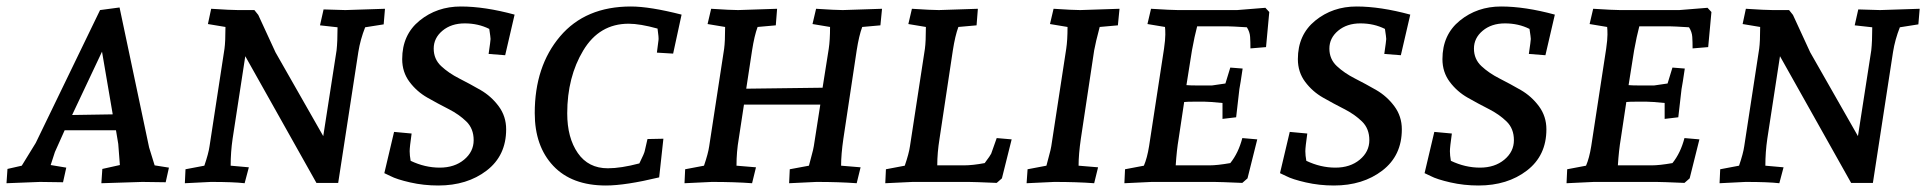

<svg xmlns="http://www.w3.org/2000/svg" viewBox="-31 -560 5929 591"><path d="M489 -44 479 1Q433 0 407 0L281 4L284 -40L338 -52L333 -117L326 -159H168L138 -92L125 -52L173 -44L163 1Q120 0 92 0L-11 4L-8 -40L36 -50L79 -120L277 -529L337 -537L428 -106L445 -51ZM283 -401 191 -206 316 -208Z M702 -529H752L764 -514Q809 -416 817 -399L964 -141L1005 -405Q1008 -432 1008 -476L954 -482L965 -531L1032 -529L1154 -533L1150 -485L1093 -476Q1078 -438 1072 -400L1010 3H943L724 -387L685 -133Q679 -92 679 -50L735 -45L722 4Q688 0 618 0L538 4L540 -39L598 -50Q611 -88 614 -110L660 -410Q663 -432 663 -477L609 -486L619 -533Q679 -529 702 -529Z M1236 -149Q1230 -107 1230 -94.5Q1230 -82 1233 -65Q1277 -44 1322.5 -44Q1368 -44 1397.5 -68.5Q1427 -93 1427 -128.5Q1427 -164 1404.5 -186Q1382 -208 1349.5 -224.5Q1317 -241 1284.5 -259.5Q1252 -278 1229.5 -308Q1207 -338 1207 -378Q1207 -453 1260.5 -496.5Q1314 -540 1387.5 -540Q1461 -540 1553 -515L1524 -390L1473 -394Q1479 -435 1479 -440Q1479 -445 1475 -471Q1441 -488 1399.5 -488Q1358 -488 1331 -465.5Q1304 -443 1304 -410.5Q1304 -378 1327 -356.5Q1350 -335 1382.5 -318.5Q1415 -302 1448 -283Q1481 -264 1504 -233Q1527 -202 1527 -162Q1527 -81 1467 -35Q1407 11 1318 11Q1273 11 1231.5 1.5Q1190 -8 1171 -18L1152 -27L1182 -154Z M1834 11Q1729 11 1672 -49.5Q1615 -110 1615 -212Q1615 -356 1693 -448Q1771 -540 1911 -540Q1969 -540 2067 -515L2041 -395L1991 -398L1996 -437Q1997 -444 1993 -472Q1939 -487 1904 -487Q1814 -487 1764.5 -405Q1715 -323 1715 -211Q1715 -136 1747.5 -89Q1780 -42 1840 -42Q1880 -42 1937 -57Q1953 -89 1954 -97L1962 -132L2011 -133L1998 -14Q1894 11 1834 11Z M2684 -533 2679 -482 2623 -477Q2613 -450 2606 -405L2565 -133Q2558 -85 2558 -50L2618 -45L2606 4Q2552 0 2482 0L2398 4L2400 -39L2459 -50Q2459 -51 2466 -76.5Q2473 -102 2474 -110L2494 -238H2259L2243 -133Q2236 -93 2236 -50L2296 -45L2284 4Q2230 0 2160 0L2076 4L2078 -39L2136 -50Q2149 -88 2152 -110L2198 -410Q2201 -432 2201 -477L2147 -486L2158 -533Q2218 -529 2241 -529L2361 -533L2357 -482L2301 -477Q2291 -450 2284 -405L2266 -287L2501 -290L2520 -410Q2524 -436 2524 -477L2470 -486L2481 -533Q2541 -529 2563 -529Z M2854 -51H2936Q2963 -51 3000 -58Q3018 -82 3020 -87Q3036 -131 3037 -135L3083 -131L3053 -11L3037 3Q2966 0 2951 0H2778L2694 4L2696 -39L2754 -50Q2767 -88 2770 -110L2816 -410Q2819 -432 2819 -477L2765 -486L2776 -533Q2836 -529 2859 -529L2979 -533L2975 -482L2919 -477Q2909 -450 2902 -405L2861 -133Q2854 -90 2854 -51Z M3415 -533 3410 -482 3354 -477Q3341 -428 3337 -405L3296 -133Q3289 -85 3289 -50L3349 -45L3337 4Q3284 0 3214 0L3129 4L3132 -39L3190 -50Q3190 -51 3197 -76.5Q3204 -102 3205 -110L3251 -410Q3255 -436 3255 -477L3201 -486L3212 -533Q3272 -529 3294 -529Z M3595 -529H3777L3864 -536L3876 -523L3866 -415L3818 -411Q3818 -431 3817 -446.5Q3816 -462 3807 -476Q3759 -479 3747 -479H3654Q3646 -449 3638 -405L3621 -298Q3632 -297 3649 -297H3700L3741 -303L3756 -352L3794 -349Q3787 -301 3784 -286L3774 -199L3732 -194V-243Q3692 -247 3677 -247H3643Q3624 -247 3614 -246L3597 -133Q3591 -98 3588 -51H3692Q3716 -51 3756 -58Q3781 -89 3793 -135L3839 -131L3809 -11L3793 3Q3722 0 3707 0H3514L3430 4L3432 -39L3490 -50Q3500 -73 3506 -110L3552 -410Q3556 -438 3556 -453.5Q3556 -469 3555 -477L3501 -486L3512 -533Q3575 -529 3595 -529Z M3993 -149Q3987 -107 3987 -94.5Q3987 -82 3990 -65Q4034 -44 4079.5 -44Q4125 -44 4154.5 -68.5Q4184 -93 4184 -128.5Q4184 -164 4161.5 -186Q4139 -208 4106.5 -224.5Q4074 -241 4041.5 -259.5Q4009 -278 3986.5 -308Q3964 -338 3964 -378Q3964 -453 4017.5 -496.5Q4071 -540 4144.5 -540Q4218 -540 4310 -515L4281 -390L4230 -394Q4236 -435 4236 -440Q4236 -445 4232 -471Q4198 -488 4156.5 -488Q4115 -488 4088 -465.5Q4061 -443 4061 -410.5Q4061 -378 4084 -356.5Q4107 -335 4139.5 -318.5Q4172 -302 4205 -283Q4238 -264 4261 -233Q4284 -202 4284 -162Q4284 -81 4224 -35Q4164 11 4075 11Q4030 11 3988.5 1.5Q3947 -8 3928 -18L3909 -27L3939 -154Z M4438 -149Q4432 -107 4432 -94.5Q4432 -82 4435 -65Q4479 -44 4524.5 -44Q4570 -44 4599.5 -68.5Q4629 -93 4629 -128.5Q4629 -164 4606.5 -186Q4584 -208 4551.5 -224.5Q4519 -241 4486.5 -259.5Q4454 -278 4431.5 -308Q4409 -338 4409 -378Q4409 -453 4462.5 -496.5Q4516 -540 4589.5 -540Q4663 -540 4755 -515L4726 -390L4675 -394Q4681 -435 4681 -440Q4681 -445 4677 -471Q4643 -488 4601.5 -488Q4560 -488 4533 -465.5Q4506 -443 4506 -410.5Q4506 -378 4529 -356.5Q4552 -335 4584.5 -318.5Q4617 -302 4650 -283Q4683 -264 4706 -233Q4729 -202 4729 -162Q4729 -81 4669 -35Q4609 11 4520 11Q4475 11 4433.5 1.5Q4392 -8 4373 -18L4354 -27L4384 -154Z M4956 -529H5138L5225 -536L5237 -523L5227 -415L5179 -411Q5179 -431 5178 -446.5Q5177 -462 5168 -476Q5120 -479 5108 -479H5015Q5007 -449 4999 -405L4982 -298Q4993 -297 5010 -297H5061L5102 -303L5117 -352L5155 -349Q5148 -301 5145 -286L5135 -199L5093 -194V-243Q5053 -247 5038 -247H5004Q4985 -247 4975 -246L4958 -133Q4952 -98 4949 -51H5053Q5077 -51 5117 -58Q5142 -89 5154 -135L5200 -131L5170 -11L5154 3Q5083 0 5068 0H4875L4791 4L4793 -39L4851 -50Q4861 -73 4867 -110L4913 -410Q4917 -438 4917 -453.5Q4917 -469 4916 -477L4862 -486L4873 -533Q4936 -529 4956 -529Z M5426 -529H5476L5488 -514Q5533 -416 5541 -399L5688 -141L5729 -405Q5732 -432 5732 -476L5678 -482L5689 -531L5756 -529L5878 -533L5874 -485L5817 -476Q5802 -438 5796 -400L5734 3H5667L5448 -387L5409 -133Q5403 -92 5403 -50L5459 -45L5446 4Q5412 0 5342 0L5262 4L5264 -39L5322 -50Q5335 -88 5338 -110L5384 -410Q5387 -432 5387 -477L5333 -486L5343 -533Q5403 -529 5426 -529Z"/></svg>

Font: Andada SC
Style: Italic
Weight: 400
Italic angle: -8.29999°
Designer: Carolina Giovagnoli
Foundry: Carolina Giovagnoli
Version: Version 1.003